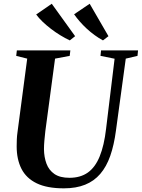

<svg xmlns="http://www.w3.org/2000/svg" viewBox="-20 -1018 774 1048"><path d="M666.5 -698 613 -306Q602.5 -226.5 581.8 -167.2Q561 -108 527.2 -68.8Q493.5 -29.5 444.5 -9.8Q395.5 10 328.5 10Q237 10 180.2 -17.5Q123.5 -45 97.2 -96.5Q71 -148 71 -219Q71 -237 71.8 -256.5Q72.5 -276 75.5 -296.5L128.5 -698L68.5 -713L72 -743H364L360.5 -713L280.5 -698L227.5 -302.5Q224.5 -275 222.2 -250Q220 -225 220 -203.5Q220.5 -160 233.8 -124.5Q247 -89 277.2 -68.2Q307.5 -47.5 359 -47.5Q419 -47.5 459.5 -76.2Q500 -105 524.2 -164.5Q548.5 -224 559 -315L605.5 -697.5L528.5 -713L531.5 -743H733.5L730.5 -713ZM572 -820.5 542 -797.5Q518 -810.5 495.5 -827Q473 -843.5 453 -862Q433 -880.5 415.8 -900.2Q398.5 -920 384.5 -940L469.5 -997.5ZM390 -820.5 361 -797.5Q335.5 -809.5 309.2 -825.5Q283 -841.5 258.2 -860.5Q233.5 -879.5 212.5 -899.5Q191.5 -919.5 177.5 -939L262.5 -997.5Z"/></svg>

Font: Merriweather 96pt
Style: Bold Italic
Weight: 700
Italic angle: -7.8°
Version: Version 2.101